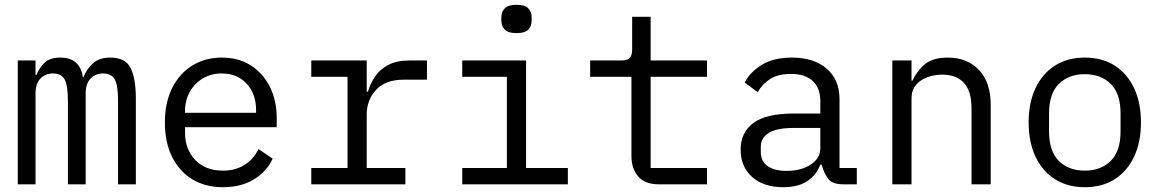

<svg xmlns="http://www.w3.org/2000/svg" viewBox="-20 -768 4840 800"><path d="M54 0V-516H128V-456H132Q144 -486 166 -507Q188 -528 231 -528Q275 -528 298 -505.5Q321 -483 325 -447H328Q342 -482 368 -505Q394 -528 440 -528Q503 -528 524.5 -484Q546 -440 546 -358V0H472V-345Q472 -411 458.5 -436.5Q445 -462 409 -462Q378 -462 357.5 -441Q337 -420 337 -379V0H263V-345Q263 -411 249.5 -436.5Q236 -462 201 -462Q169 -462 148.5 -441Q128 -420 128 -379V0Z M909 12Q835 12 780.5 -21.5Q726 -55 696.5 -115.5Q667 -176 667 -257Q667 -340 697 -400.5Q727 -461 780.5 -494.5Q834 -528 904 -528Q974 -528 1025 -495.5Q1076 -463 1104.5 -406Q1133 -349 1133 -276V-238H751V-214Q751 -146 793.5 -101.5Q836 -57 909 -57Q961 -57 999 -81Q1037 -105 1057 -147L1116 -107Q1093 -55 1039.5 -21.5Q986 12 909 12ZM904 -462Q860 -462 825.5 -441.5Q791 -421 771 -385.5Q751 -350 751 -305V-298H1047V-309Q1047 -377 1007.5 -419.5Q968 -462 904 -462Z M1277 -68H1428V-448H1277V-516H1508V-386H1513Q1523 -420 1543 -449.5Q1563 -479 1598 -497.5Q1633 -516 1687 -516H1759V-436H1662Q1586 -436 1547 -393.5Q1508 -351 1508 -291V-68H1669V0H1277Z M2132 -630Q2098 -630 2083.5 -644.5Q2069 -659 2069 -681V-697Q2069 -719 2083.5 -733.5Q2098 -748 2132 -748Q2167 -748 2181 -733.5Q2195 -719 2195 -697V-681Q2195 -659 2181 -644.5Q2167 -630 2132 -630ZM1906 -68H2092V-448H1906V-516H2172V-68H2346V0H1906Z M2725 0Q2667 0 2639 -33Q2611 -66 2611 -118V-448H2439V-516H2567Q2593 -516 2603.5 -526.5Q2614 -537 2614 -563V-698H2691V-516H2926V-448H2691V-68H2926V0Z M3495 0Q3450 0 3433 -20.5Q3416 -41 3405 -76L3403 -82H3398Q3382 -39 3344 -13.5Q3306 12 3243 12Q3162 12 3114 -30.5Q3066 -73 3066 -145Q3066 -216 3119 -255.5Q3172 -295 3288 -295H3398V-346Q3398 -402 3366 -431Q3334 -460 3275 -460Q3223 -460 3190 -439.5Q3157 -419 3137 -384L3083 -424Q3103 -465 3152 -496.5Q3201 -528 3280 -528Q3371 -528 3424.5 -482Q3478 -436 3478 -354V-68H3550V0ZM3257 -56Q3319 -56 3358.5 -82.5Q3398 -109 3398 -149V-235H3288Q3217 -235 3183.5 -214.5Q3150 -194 3150 -156V-135Q3150 -95 3179 -75.5Q3208 -56 3257 -56Z M3698 0V-516H3778V-432H3782Q3799 -470 3832 -499Q3865 -528 3929 -528Q4010 -528 4059 -476.5Q4108 -425 4108 -331V0H4028V-317Q4028 -388 3996.5 -422.5Q3965 -457 3906 -457Q3874 -457 3844.5 -446.5Q3815 -436 3796.5 -414Q3778 -392 3778 -358V0Z M4500 12Q4428 12 4375.5 -21.5Q4323 -55 4294.5 -115.5Q4266 -176 4266 -258Q4266 -340 4294.5 -400.5Q4323 -461 4375.5 -494.5Q4428 -528 4500 -528Q4573 -528 4625 -494.5Q4677 -461 4705.5 -400.5Q4734 -340 4734 -258Q4734 -176 4705.5 -115.5Q4677 -55 4625 -21.5Q4573 12 4500 12ZM4500 -57Q4567 -57 4608 -97.5Q4649 -138 4649 -221V-295Q4649 -378 4608 -418.5Q4567 -459 4500 -459Q4433 -459 4392 -418.5Q4351 -378 4351 -295V-221Q4351 -138 4392 -97.5Q4433 -57 4500 -57Z"/></svg>

Font: Lilex Nerd Font
Style: Regular
Weight: 400
Designer: Mike Abbink, Paul van der Laan, Pieter van Rosmalen, Mikhael Khrustik
Foundry: Mikhael Khrustik
Version: Version 2.400; ttfautohint (v1.8.4.7-5d5b);Nerd Fonts 3.3.0